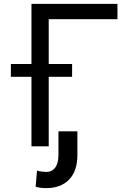

<svg xmlns="http://www.w3.org/2000/svg" viewBox="-20 -747 665 980"><path d="M579.5 -727.3V-649.1H228.7V0H140.6V-727.3ZM348 -420.5V-355.1H35.5V-420.5ZM278.4 -76.7H375V44Q375 126.1 332.7 169.6Q290.5 213.1 215.9 213.1Q201 213.1 188.4 211.6Q175.8 210.2 161.9 206L169 123.6Q175.4 126.8 192.5 128.7Q209.5 130.7 215.9 130.7Q244.7 130.7 261.5 108.7Q278.4 86.6 278.4 44Z"/></svg>

Font: Inter UI
Style: Regular
Weight: 400
Designer: Rasmus Andersson
Foundry: rsms
Version: Version 2.2